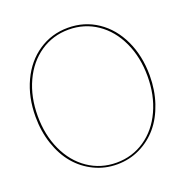

<svg xmlns="http://www.w3.org/2000/svg" viewBox="-135 -886 975 1011"><g transform="rotate(-20 352.5 -380.5)"><path d="M32.7 -379.9Q32.7 -489.7 73.7 -577.1Q114.7 -664.6 187.7 -713.6Q260.7 -762.7 352.5 -762.7Q444.3 -762.7 517.3 -713.6Q590.3 -664.6 631.3 -577.1Q672.4 -489.7 672.4 -379.9Q672.4 -297.9 648.4 -226.6Q624.5 -155.3 582.3 -105.2Q540 -55.2 480.7 -26.4Q421.4 2.4 352.5 2.4Q283.7 2.4 224.4 -26.4Q165 -55.2 122.8 -105.2Q80.6 -155.3 56.6 -226.6Q32.7 -297.9 32.7 -379.9ZM84.2 -571.5Q44.9 -486.3 44.9 -379.9Q44.9 -273.4 84.2 -188.2Q123.5 -103 193.8 -55.2Q264.2 -7.3 352.5 -7.3Q440.9 -7.3 511.2 -55.2Q581.5 -103 620.8 -188.2Q660.2 -273.4 660.2 -379.9Q660.2 -486.3 620.8 -571.5Q581.5 -656.7 511.2 -704.6Q440.9 -752.4 352.5 -752.4Q264.2 -752.4 193.8 -704.6Q123.5 -656.7 84.2 -571.5Z"/></g></svg>

Font: Znikomit
Style: Regular
Weight: 100
Designer: gluk
Foundry: gluk
Version: Version 0.53